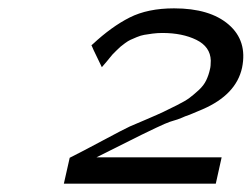

<svg xmlns="http://www.w3.org/2000/svg" viewBox="-20 -788 603 460"><path d="M199 -680Q200 -680 202 -682Q247 -724 290.5 -746Q334 -768 397 -768Q483 -768 528 -729Q573 -690 560 -626Q546 -561 465 -526L434 -513Q422 -509 416 -506Q404 -501 396 -499Q388 -497 374 -491Q360 -485 319 -465L211 -411H330H369H511L497 -348H133L147 -410Q177 -425 225.5 -451Q274 -477 291 -485Q305 -491 332 -502.5Q359 -514 371.5 -520Q384 -526 404 -536Q424 -546 434 -553.5Q444 -561 456 -572Q468 -583 474 -595.5Q480 -608 483 -622Q485 -629 485 -643Q484 -676 450.5 -692.5Q417 -709 369 -709Q357 -709 345.5 -707.5Q334 -706 325.5 -704.5Q317 -703 307.5 -699Q298 -695 292.5 -692.5Q287 -690 279.5 -684.5Q272 -679 268.5 -676Q265 -673 258.5 -666.5Q252 -660 250 -658Q248 -656 242.5 -649Q237 -642 236 -641L224 -627L211 -654Q204 -668 199 -680Z"/></svg>

Font: Coval
Style: ExtraLight Italic
Weight: 200
Foundry: Context Ltd
Version: Version 001.000